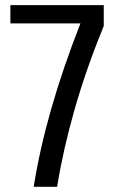

<svg xmlns="http://www.w3.org/2000/svg" viewBox="-20 -720 450 740"><path d="M20 -629.9V-700.2H379.9V-620.1Q312 -454.1 267.6 -298.6Q223.1 -143.1 200.2 0H109.9Q154.8 -285.2 290 -629.9Z"/></svg>

Font: 
Style: .
Weight: 400
Designer: Jovanny Lemonad
Foundry: Jovanny Lemonad
Version: Version 1.002